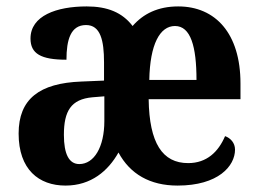

<svg xmlns="http://www.w3.org/2000/svg" viewBox="-20 -568 805 598"><path d="M184 10C264 10 317 -36 349 -93C385 -26 447 10 533 10C660 10 712 -51 712 -102C712 -123 698 -138 681 -144C660 -95 624 -60 566 -60C486 -60 445 -122 443 -259H729V-308C729 -464 651 -548 535 -548C472 -548 426 -525 393 -487C361 -529 315 -548 250 -548C156 -548 75 -519 75 -448C75 -401 107 -382 187 -382C187 -444 200 -490 248 -490C293 -490 304 -442 304 -374V-317L233 -314C103 -309 38 -260 38 -152C38 -40 101 10 184 10ZM592 -319H445C447 -430 478 -487 525 -487C574 -487 592 -423 592 -319ZM227 -57C195 -57 179 -88 179 -148C179 -222 201 -259 268 -265L305 -268V-191C305 -110 273 -57 227 -57Z"/></svg>

Font: Noto Serif Devanagari Condensed
Style: Bold
Weight: 700
Width: 3
Designer: Universal Thirst, Indian Type Foundry and the Monotype Design Team
Foundry: Monotype Imaging Inc.
Version: Version 2.004